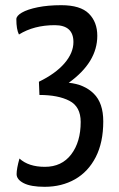

<svg xmlns="http://www.w3.org/2000/svg" viewBox="-20 -620 458 740"><path d="M263 -458Q263 -523 191 -523Q111 -523 53 -487Q43 -507 43 -546Q43 -559 64.5 -571.5Q86 -584 125.5 -592Q165 -600 216 -600Q290 -600 322.5 -567.5Q355 -535 355 -482Q355 -380 245 -301Q305 -295 341.5 -259Q378 -223 378 -152Q378 -71 349 -14.5Q320 42 269 71Q218 100 152 100Q99 100 71.5 86Q44 72 44 51Q44 30 55 -9Q90 23 153 23Q218 23 254.5 -25Q291 -73 291 -150Q291 -209 247.5 -231.5Q204 -254 132 -254L130 -305Q194 -336 228.5 -376Q263 -416 263 -458Z"/></svg>

Font: Yanone Kaffeesatz
Style: Regular
Weight: 400
Designer: Yanone (Cyrillic: Daniel Pouzeot & Huerta Tipografica)
Foundry: Yanone
Version: Version 1.100;PS 001.100;hotconv 1.0.70;makeotf.lib2.5.58329